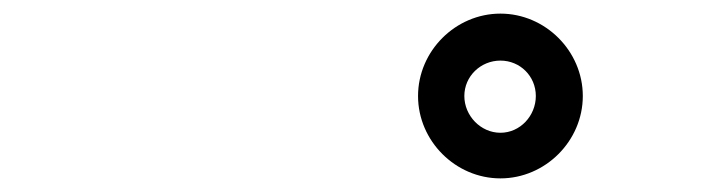

<svg xmlns="http://www.w3.org/2000/svg" viewBox="-20 -778 1040 282"><path d="M594 -637C594 -571 649 -516 715 -516C781 -516 836 -571 836 -637C836 -703 781 -758 715 -758C649 -758 594 -703 594 -637ZM662 -637C662 -666 686 -689 715 -689C744 -689 767 -666 767 -637C767 -608 744 -583 715 -583C686 -583 662 -608 662 -637Z"/></svg>

Font: GenEiGothic-pro-Heavy
Style: Bold
Weight: 900
Designer: Ryoko NISHIZUKA (kana & ideographs); Paul D. Hunt (Latin, Greek & Cyrillic); Wenlong ZHANG (bopomofo); Sandoll Communica
Foundry: Adobe Systems Incorporated; o_tamon
Version: Version 1.000.140830